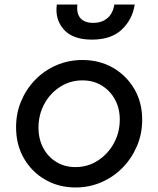

<svg xmlns="http://www.w3.org/2000/svg" viewBox="-20 -816 697 848"><path d="M314 12Q240 12 180.5 -22Q121 -56 86 -116Q51 -176 51 -254Q51 -316 73.5 -369.5Q96 -423 136 -464Q176 -505 229.5 -528Q283 -551 344 -551Q419 -551 478.5 -517Q538 -483 573 -423.5Q608 -364 608 -287Q608 -225 585 -171Q562 -117 521.5 -75.5Q481 -34 427.5 -11Q374 12 314 12ZM313 -78Q368 -78 412.5 -107Q457 -136 483 -183.5Q509 -231 509 -288Q509 -338 487.5 -377Q466 -416 429 -438.5Q392 -461 344 -461Q290 -461 245.5 -432.5Q201 -404 175.5 -356.5Q150 -309 150 -252Q150 -202 171 -162.5Q192 -123 229 -100.5Q266 -78 313 -78ZM386 -641Q301 -641 261.5 -686Q222 -731 231 -796H322Q317 -757 335 -736Q353 -715 392 -715Q430 -715 454.5 -736Q479 -757 485 -796H575Q565 -730 518 -685.5Q471 -641 386 -641Z"/></svg>

Font: Plus Jakarta Sans Medium
Style: Italic
Weight: 500
Italic angle: -8°
Designer: Gumpita Rahayu
Foundry: Tokotype
Version: Version 2.071; ttfautohint (v1.8.4.7-5d5b);gftools[0.9.29]